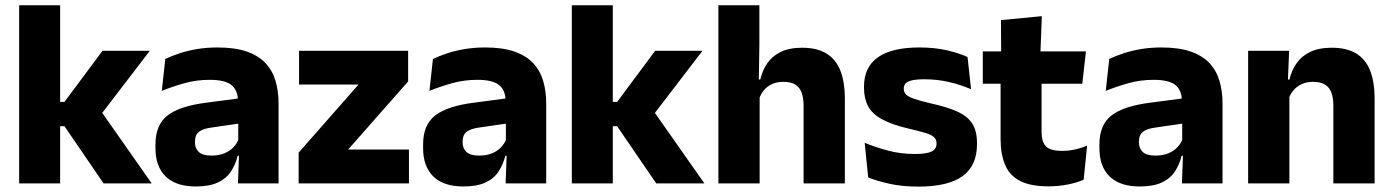

<svg xmlns="http://www.w3.org/2000/svg" viewBox="-20 -680 5164 712"><path d="M364 0 219 -212H179V-302H219L360 -491.5H535.5L348.5 -247.5V-276.5L542.5 0ZM51 0V-660.5H203V0Z M862.5 0 867 -123 863.5 -130.5V-284L862.5 -304Q862.5 -345 838.5 -364.5Q814.5 -384 758 -384Q708.5 -384 664 -371.5Q619.5 -359 580 -343L593 -461.5Q616.5 -472.5 645.8 -482.2Q675 -492 710.5 -498Q746 -504 786.5 -504Q851 -504 894.5 -489Q938 -474 964 -446.5Q990 -419 1001.5 -380.8Q1013 -342.5 1013 -296.5V0ZM706 11.5Q632.5 11.5 594.5 -25.5Q556.5 -62.5 556.5 -131V-144.5Q556.5 -217 601.2 -251.8Q646 -286.5 743.5 -299L875.5 -316.5L884.5 -224.5L767.5 -207.5Q732 -203 717.5 -191Q703 -179 703 -155.5V-152Q703 -129.5 717.5 -116.2Q732 -103 764 -103Q792 -103 812.2 -111.5Q832.5 -120 845.5 -133.8Q858.5 -147.5 865 -164.5L886.5 -102.5H861.5Q853.5 -70.5 836.8 -44.5Q820 -18.5 788.5 -3.5Q757 11.5 706 11.5Z M1496.5 -125.5V0H1087.5V-114L1309.5 -366.5H1089V-491.5H1493.5V-378L1271 -125.5Z M1855 0 1859.5 -123 1856 -130.5V-284L1855 -304Q1855 -345 1831 -364.5Q1807 -384 1750.5 -384Q1701 -384 1656.5 -371.5Q1612 -359 1572.5 -343L1585.5 -461.5Q1609 -472.5 1638.2 -482.2Q1667.5 -492 1703 -498Q1738.5 -504 1779 -504Q1843.5 -504 1887 -489Q1930.5 -474 1956.5 -446.5Q1982.5 -419 1994 -380.8Q2005.5 -342.5 2005.5 -296.5V0ZM1698.5 11.5Q1625 11.5 1587 -25.5Q1549 -62.5 1549 -131V-144.5Q1549 -217 1593.8 -251.8Q1638.5 -286.5 1736 -299L1868 -316.5L1877 -224.5L1760 -207.5Q1724.5 -203 1710 -191Q1695.5 -179 1695.5 -155.5V-152Q1695.5 -129.5 1710 -116.2Q1724.5 -103 1756.5 -103Q1784.5 -103 1804.8 -111.5Q1825 -120 1838 -133.8Q1851 -147.5 1857.5 -164.5L1879 -102.5H1854Q1846 -70.5 1829.2 -44.5Q1812.5 -18.5 1781 -3.5Q1749.5 11.5 1698.5 11.5Z M2413.5 0 2268.5 -212H2228.5V-302H2268.5L2409.5 -491.5H2585L2398 -247.5V-276.5L2592 0ZM2100.5 0V-660.5H2252.5V0Z M2960 0V-289Q2960 -316 2953 -335.8Q2946 -355.5 2929.8 -366Q2913.5 -376.5 2884.5 -376.5Q2861 -376.5 2843 -368.2Q2825 -360 2813.2 -345.8Q2801.5 -331.5 2795 -313.5L2764 -385H2799.5Q2807 -418.5 2825 -445Q2843 -471.5 2874.8 -487.2Q2906.5 -503 2954.5 -503Q3009.5 -503 3044.5 -481.8Q3079.5 -460.5 3096.2 -418.5Q3113 -376.5 3113 -313.5V0ZM2644 0V-660.5H2796V-513.5L2793.5 -351.5L2797 -339.5V0Z M3385.5 12Q3327 12 3280 1.8Q3233 -8.5 3199.5 -22L3186.5 -150.5Q3225 -134.5 3271.8 -121.8Q3318.5 -109 3373 -109Q3416.5 -109 3434.8 -118.2Q3453 -127.5 3453 -147V-149Q3453 -162.5 3443.8 -171.2Q3434.5 -180 3411.8 -187Q3389 -194 3348 -203.5Q3286.5 -218 3250.5 -237.8Q3214.5 -257.5 3199.2 -286.2Q3184 -315 3184 -354.5V-358.5Q3184 -431.5 3236 -467.8Q3288 -504 3389 -504Q3446 -504 3491.5 -493.5Q3537 -483 3568 -468.5L3581 -349Q3545 -365 3500.8 -375.5Q3456.5 -386 3408 -386Q3378.5 -386 3361.8 -382Q3345 -378 3338.2 -370.5Q3331.5 -363 3331.5 -352V-350.5Q3331.5 -338.5 3339.5 -330Q3347.5 -321.5 3368.8 -314Q3390 -306.5 3430 -297Q3492 -283.5 3530 -266.2Q3568 -249 3585.5 -221.8Q3603 -194.5 3603 -149.5V-145Q3603 -65.5 3549.5 -26.8Q3496 12 3385.5 12Z M3867.5 11Q3802 11 3763.2 -8.8Q3724.5 -28.5 3707.5 -68Q3690.5 -107.5 3690.5 -165.5V-440H3842.5V-190Q3842.5 -154 3858.8 -137.2Q3875 -120.5 3919.5 -120.5Q3944 -120.5 3968 -126Q3992 -131.5 4011.5 -140L3998.5 -13.5Q3973 -2.5 3939.8 4.2Q3906.5 11 3867.5 11ZM3624.5 -369.5V-489.5H4007L3993.5 -369.5ZM3692.5 -478.5 3692 -605.5 3843.5 -620 3838 -478.5Z M4363 0 4367.5 -123 4364 -130.5V-284L4363 -304Q4363 -345 4339 -364.5Q4315 -384 4258.5 -384Q4209 -384 4164.5 -371.5Q4120 -359 4080.5 -343L4093.5 -461.5Q4117 -472.5 4146.2 -482.2Q4175.5 -492 4211 -498Q4246.5 -504 4287 -504Q4351.5 -504 4395 -489Q4438.5 -474 4464.5 -446.5Q4490.5 -419 4502 -380.8Q4513.5 -342.5 4513.5 -296.5V0ZM4206.5 11.5Q4133 11.5 4095 -25.5Q4057 -62.5 4057 -131V-144.5Q4057 -217 4101.8 -251.8Q4146.5 -286.5 4244 -299L4376 -316.5L4385 -224.5L4268 -207.5Q4232.5 -203 4218 -191Q4203.5 -179 4203.5 -155.5V-152Q4203.5 -129.5 4218 -116.2Q4232.5 -103 4264.5 -103Q4292.5 -103 4312.8 -111.5Q4333 -120 4346 -133.8Q4359 -147.5 4365.5 -164.5L4387 -102.5H4362Q4354 -70.5 4337.2 -44.5Q4320.5 -18.5 4289 -3.5Q4257.5 11.5 4206.5 11.5Z M4924.5 0V-289Q4924.5 -316 4917.5 -335.8Q4910.5 -355.5 4894 -366Q4877.5 -376.5 4849 -376.5Q4825.5 -376.5 4807.5 -368.2Q4789.5 -360 4777.2 -345.8Q4765 -331.5 4759 -313.5L4735.5 -385H4761.5Q4769.5 -418.5 4787.8 -445Q4806 -471.5 4838 -487.2Q4870 -503 4919 -503Q4974 -503 5009 -481.8Q5044 -460.5 5060.8 -418.5Q5077.5 -376.5 5077.5 -313.5V0ZM4608.5 0V-491.5H4760.5L4755.5 -368.5L4761.5 -354V0Z"/></svg>

Font: Anek Tamil Medium
Style: Bold
Weight: 700
Version: Version 1.003